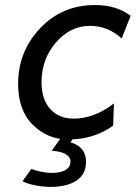

<svg xmlns="http://www.w3.org/2000/svg" viewBox="-20 -543 559 765"><path d="M251 12.7Q170.9 12.7 111.6 -44.9Q52.2 -102.5 52.2 -209Q52.2 -337.9 139.9 -430.4Q227.5 -522.9 358.4 -522.9Q444.3 -522.9 500.5 -480L464.8 -389.6Q410.6 -439.9 338.4 -439.9Q259.8 -439.9 202.6 -373.5Q145.5 -307.1 145.5 -216.3Q145.5 -146 180.7 -108.2Q215.8 -70.3 272.9 -70.3Q355.5 -70.3 434.1 -130.9L430.7 -42.5Q355 12.7 251 12.7ZM180.2 201.7Q147.5 201.7 111.3 193.4Q81.5 186.5 69.8 178.7L105 129.9Q119.1 136.2 143.1 141.1Q167 146 187 146Q217.3 146 236.3 136.7Q260.7 125.5 260.7 100.6Q260.7 82.5 241.7 71.3Q222.7 60.1 186 57.6L227.1 0H277.8L260.7 23.9Q322.8 42.5 322.8 101.6Q322.8 150.9 284.9 176.3Q247.1 201.7 180.2 201.7Z"/></svg>

Font: Cadman
Style: Italic
Weight: 400
Italic angle: -12°
Designer: Paul James MIller
Foundry: High-Logic / Made with FontCreator
Version: Version 2.114;March 28, 2021;FontCreator 13.0.0.2683 64-bit